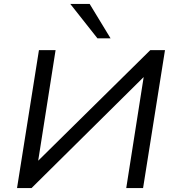

<svg xmlns="http://www.w3.org/2000/svg" viewBox="-20 -961 895 981"><path d="M67 0 179 -705H264L172 -120L156 -121L748 -705H823L711 0H625L717 -586L732 -585L141 0ZM478 -765 339 -941H438L545 -765Z"/></svg>

Font: Nunito Sans 10pt SemiExpanded
Style: Italic
Weight: 400
Width: 6
Italic angle: -9°
Designer: Vernon Adams
Foundry: Vernon Adams
Version: Version 3.101;gftools[0.9.27]